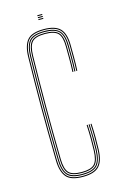

<svg xmlns="http://www.w3.org/2000/svg" viewBox="-107 -713 481 766"><g transform="rotate(-15 134.0 -330.0)"><path d="M138.2 5Q88.5 5 69.9 -17.2Q51.2 -39.5 50.2 -85Q49 -151 48.4 -205.6Q47.8 -260.2 47.9 -309.5Q48 -358.8 48.6 -408.4Q49.2 -458 50.2 -514Q51.2 -560.5 69.9 -582.8Q88.5 -605 138.2 -605Q185.5 -605 205.9 -583.9Q226.2 -562.8 226.2 -514Q226.2 -490.8 226.5 -466.4Q226.8 -442 225.2 -410H221.2Q222.8 -442 222.5 -466.4Q222.2 -490.8 222.2 -514Q222.2 -561 203 -581Q183.8 -601 138.2 -601Q90.2 -601 72.8 -579.9Q55.2 -558.8 54.2 -514Q53.2 -458.5 52.6 -407.4Q52 -356.2 52 -305.4Q52 -254.5 52.5 -200.4Q53 -146.2 54.2 -85Q55.2 -41 72.9 -20Q90.5 1 138.2 1Q182.8 1 201.8 -18.4Q220.8 -37.8 222.2 -85Q223 -108.2 222.9 -133.1Q222.8 -158 221.2 -191H225.2Q226.8 -159.2 226.9 -133Q227 -106.8 226.2 -85Q224.8 -37 205.1 -16Q185.5 5 138.2 5ZM138.2 -3Q92.8 -3 76 -22.2Q59.2 -41.5 58.2 -85Q57.2 -145 56.6 -198.5Q56 -252 56 -302.9Q56 -353.8 56.6 -405.6Q57.2 -457.5 58.2 -514Q59.2 -557.8 75.8 -577.4Q92.2 -597 138.2 -597Q182 -597 200.1 -578.2Q218.2 -559.5 218.2 -514Q218.2 -495 218.5 -468.5Q218.8 -442 217.2 -410H213.2Q214.8 -442 214.5 -468.5Q214.2 -495 214.2 -514Q214.2 -558 197.4 -575.5Q180.5 -593 138.2 -593Q95.2 -593 79.1 -575Q63 -557 62.2 -513.8Q61.2 -458.5 60.6 -407.2Q60 -356 60 -305.1Q60 -254.2 60.5 -200.2Q61 -146.2 62.2 -85.2Q63 -42.5 79.2 -24.8Q95.5 -7 138.2 -7Q180.2 -7 196.5 -24.4Q212.8 -41.8 214.2 -85.2Q215 -108 214.9 -133.5Q214.8 -159 213.2 -191H217.2Q218.8 -154.5 218.9 -129.6Q219 -104.8 218.2 -85.2Q216.5 -40 199.2 -21.5Q182 -3 138.2 -3ZM138.2 -11Q97.5 -11 82.2 -27.5Q67 -44 66.2 -85.2Q65.2 -145 64.6 -198.6Q64 -252.2 64 -303.4Q64 -354.5 64.6 -406.2Q65.2 -458 66.2 -513.8Q67 -555.8 82.2 -572.4Q97.5 -589 138.2 -589Q178.8 -589 194.5 -572.6Q210.2 -556.2 210.2 -514Q210.2 -490.5 210.5 -466.2Q210.8 -442 209.2 -410H205.2Q206.8 -442 206.5 -466.2Q206.2 -490.5 206.2 -514Q206.2 -554.5 191.6 -569.8Q177 -585 138.2 -585Q99 -585 85 -569.4Q71 -553.8 70.2 -513.8Q69.2 -459 68.6 -407.8Q68 -356.5 68 -305.4Q68 -254.2 68.5 -200.1Q69 -146 70.2 -85.2Q71 -46 85 -30.5Q99 -15 138.2 -15Q176.2 -15 190.6 -29.9Q205 -44.8 206.2 -85.5Q207 -108.5 206.9 -133.6Q206.8 -158.8 205.2 -191H209.2Q210.8 -157.8 210.9 -132.4Q211 -107 210.2 -85.5Q209 -43 193.4 -27Q177.8 -11 138.2 -11ZM128.2 -661V-665H148.2V-661ZM128.2 -645V-649H148.2V-645ZM128.2 -653V-657H148.2V-653Z"/></g></svg>

Font: Big Shoulders Inline Thin
Style: Regular
Weight: 100
Designer: Patric King
Foundry: XO Type Co
Version: Version 2.002